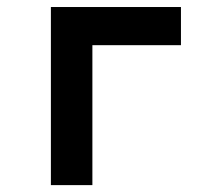

<svg xmlns="http://www.w3.org/2000/svg" viewBox="-20 -538 626 558"><path d="M127.9 0V-517.6H505.9V-406.7H248.5V0Z"/></svg>

Font: Cascadia Mono NF SemiBold
Style: Regular
Weight: 600
Monospace: yes
Designer: Aaron Bell
Foundry: Saja Typeworks
Version: Version 2404.023; ttfautohint (v1.8.4)